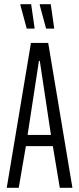

<svg xmlns="http://www.w3.org/2000/svg" viewBox="-20 -892 377 912"><path d="M12 0 127 -688H209L324 0H264L231 -198H103L69 0ZM111 -251H222L169 -603H165ZM237 -756H199L169 -867V-872H221L237 -761ZM144 -756H107L77 -867V-872H128L144 -761Z"/></svg>

Font: Saira UltraCondensed
Style: Regular
Weight: 400
Width: 1
Designer: Hector Gatti with collaboration of the Omnibus-Type team
Foundry: Omnibus-Type
Version: Version 1.101